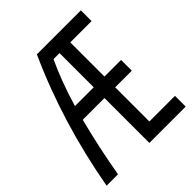

<svg xmlns="http://www.w3.org/2000/svg" viewBox="-201 -860 989 989"><g transform="rotate(-45 293.0 -366.0)"><path d="M4.9 0Q76.2 -395.5 229.5 -732.4H549.8V-654.3H394.5V-405.3H515.6V-327.1H394.5V-78.1H581.1V0H316.4V-327.1H158.2Q117.2 -169.4 87.9 0ZM316.4 -405.3V-654.3H272.5Q220.7 -544.4 179.7 -405.3Z"/></g></svg>

Font: Consola Mono
Style: Book
Weight: 400
Monospace: yes
Version: Version 2.001